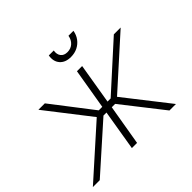

<svg xmlns="http://www.w3.org/2000/svg" viewBox="-171 -927 1125 1125"><g transform="rotate(-45 391.5 -364.0)"><path d="M1.5 0 307.6 -273.9 96.2 -545.9H149.4L343.8 -293.5H373L415.5 -545.9H458.5L416.5 -293.5H442.4L721.2 -545.9H777.8L475.6 -273.9L689.9 0H636.2L438.5 -252.4H410.6L367.7 0H324.7L366.7 -252.4H341.8L58.6 0ZM450.2 -629.4Q404.3 -629.4 380.6 -656.5Q356.9 -683.6 364.3 -728H405.3Q400.4 -699.2 414.1 -681.6Q427.7 -664.1 455.6 -664.1Q483.9 -664.1 503.2 -681.6Q522.5 -699.2 527.3 -728H568.4Q563.5 -698.2 547.1 -676.3Q530.8 -654.3 505.9 -641.8Q481 -629.4 450.2 -629.4Z"/></g></svg>

Font: Inter Tight ExtraLight
Style: Italic
Weight: 250
Italic angle: -9.39999°
Designer: Rasmus Andersson
Foundry: rsms
Version: Version 3.004